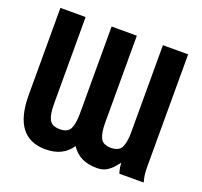

<svg xmlns="http://www.w3.org/2000/svg" viewBox="-126 -864 1071 1020"><g transform="rotate(20 409.0 -354.5)"><path d="M770 -85Q770 -47.9 775.4 -23.9Q780.8 0 780.8 0H643.6Q643.6 0 638.4 -18.3Q633.3 -36.6 633.3 -58.6Q626 -50.3 612.3 -33.2Q598.6 -16.1 576.2 -1.7Q553.7 12.7 519.5 12.7Q419.9 12.7 375 -58.6Q328.1 12.7 229.5 12.7Q47.9 12.7 47.9 -228.5V-720.7H190.4V-228.5Q190.4 -172.4 204.6 -143.1Q218.8 -113.8 264.2 -113.8Q309.6 -113.8 323.5 -143.1Q337.4 -172.4 337.4 -228.5V-720.7H480V-228.5Q480 -172.4 494.1 -143.1Q508.3 -113.8 553.7 -113.8Q599.1 -113.8 613.3 -143.1Q627.4 -172.4 627.4 -228.5V-720.7H770Z"/></g></svg>

Font: Giphurs
Style: Bold
Weight: 700
Version: Version 0.920; ttfautohint (v1.8.4.7-5d5b)